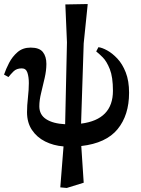

<svg xmlns="http://www.w3.org/2000/svg" viewBox="-36 -715 701 952"><path d="M379 191 295 217 263 214 279 11Q229 7 188 -13.5Q147 -34 122.5 -70.5Q98 -107 98 -159Q98 -191 102.5 -231Q107 -271 107 -303Q107 -333 100 -354.5Q93 -376 72 -376Q46 -376 31 -361Q16 -346 6 -333L-16 -345Q-7 -372 9 -403Q25 -434 51 -456.5Q77 -479 116 -479Q159 -479 176.5 -457Q194 -435 194 -398Q194 -366 185.5 -328.5Q177 -291 168 -254.5Q159 -218 159 -188Q159 -146 193 -124Q227 -102 287 -99L296 -505L288 -693L399 -695L379 -500L366 -102Q524 -122 524 -265Q524 -333 508.5 -372Q493 -411 473.5 -430.5Q454 -450 441 -460L452 -481Q470 -479 495.5 -465Q521 -451 546 -424.5Q571 -398 587.5 -356Q604 -314 604 -255Q604 -144 547 -74.5Q490 -5 367 9Z"/></svg>

Font: STIX Two Text SemiBold
Style: Regular
Weight: 600
Designer: Ross Mills, John Hudson & Paul Hanslow, Tiro Typeworks Ltd; with prior portions MicroPress Inc., and Coen Hoffman.
Foundry: Tiro Typeworks Ltd
Version: Version 2.13 b171